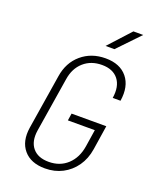

<svg xmlns="http://www.w3.org/2000/svg" viewBox="-172 -1049 943 1159"><g transform="rotate(20 300.0 -470.0)"><path d="M260 10Q169 10 123 -44.5Q77 -99 91 -190L147 -540Q161 -632 224.5 -686Q288 -740 379 -740Q472 -740 518.5 -683Q565 -626 550 -530H500Q512 -607 477.5 -651Q443 -695 372 -695Q302 -695 255 -653.5Q208 -612 197 -540L141 -190Q130 -118 164 -76.5Q198 -35 268 -35Q340 -35 388 -79.5Q436 -124 448 -200L465 -310H292L299 -356H522L498 -200Q488 -136 455 -89Q422 -42 372 -16Q322 10 260 10ZM352 -810 480 -950H543L409 -810Z"/></g></svg>

Font: NKDuy Mono Thin
Style: Italic
Weight: 100
Italic angle: -9°
Monospace: yes
Designer: NKDuy
Foundry: NKDuy
Version: Version 2.251; ttfautohint (v1.8.4.7-5d5b)